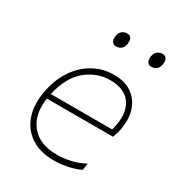

<svg xmlns="http://www.w3.org/2000/svg" viewBox="-172 -822 872 942"><g transform="rotate(30 264.0 -351.0)"><path d="M271.5 9Q193 9 140.8 -26.5Q88.5 -62 68.5 -125Q58 -158 58 -197Q58 -231.5 66.5 -271Q81.5 -342 118 -394Q154.5 -446 206.5 -474.5Q258.5 -503 319.5 -503Q384.5 -503 424.5 -473.2Q464.5 -443.5 479 -394.5Q486.5 -367.5 486.5 -338Q486.5 -314 481.5 -288Q479.5 -277 475 -262.2Q470.5 -247.5 466.5 -237H92Q88.5 -214.5 88.5 -194Q88.5 -127 125 -82Q172.5 -23 271.5 -23Q312 -23 352.2 -32.8Q392.5 -42.5 424.5 -61L419.5 -23Q402.5 -12 360 -1.5Q317.5 9 271.5 9ZM317.5 -471Q242.5 -471 182 -421.5Q121.5 -372 97.5 -266H444.5Q449 -279.5 451.5 -293Q456.5 -318.5 456.5 -341Q456.5 -389.5 432.5 -422.5Q396.5 -471 317.5 -471ZM456.5 -628Q441.5 -628 434 -640.5Q429 -648.5 429 -659.5Q429 -666 430.5 -673Q435 -694 447.2 -702.5Q459.5 -711 474.5 -711Q490.5 -711 497.5 -699Q502 -691.5 502 -680Q502 -673.5 500.5 -666Q497 -646 485 -637Q473 -628 456.5 -628ZM256.5 -628Q241.5 -628 234 -640.5Q229 -648.5 229 -659.5Q229 -666 230.5 -673Q235 -694 247.2 -702.5Q259.5 -711 274.5 -711Q290.5 -711 297.5 -699Q302 -691.5 302 -680Q302 -673.5 300.5 -666Q297 -646 285 -637Q273 -628 256.5 -628Z"/></g></svg>

Font: Heraclito Thin
Style: Italic
Weight: 100
Italic angle: -12°
Designer: Kostas Bartsokas (font) & Cristiano Sobral (main changes)
Foundry: Kostas Bartsokas (font) & Cristiano Sobral (main changes)
Version: Version 1.00;July 8, 2020;FontCreator 13.0.0.2655 64-bit